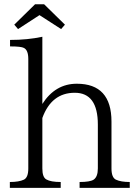

<svg xmlns="http://www.w3.org/2000/svg" viewBox="-20 -904 656 914"><path d="M26.9 -9.8V-37.6Q70.3 -37.6 93.8 -48.8Q114.7 -59.1 114.7 -102.1V-623Q114.7 -665.5 93.8 -675.8Q81.1 -683.1 27.8 -683.1V-713.9Q111.3 -713.9 181.6 -729V-409.2Q243.2 -505.4 345.7 -505.4Q510.7 -505.4 510.7 -325.2V-102.1Q510.7 -59.1 531.7 -48.8Q555.2 -37.6 597.7 -37.6V-9.8H358.9V-37.6Q408.7 -37.6 425.8 -48.8Q445.8 -62.5 445.8 -102.1V-311Q445.8 -462.4 335.9 -462.4Q225.1 -462.4 181.6 -342.3V-102.1Q181.6 -60.1 200.7 -49.8Q221.7 -37.6 269 -37.6V-9.8ZM147 -883.8H189.9L289.1 -786.6L271 -765.6L168 -832L65.9 -765.6L47.9 -786.6Z"/></svg>

Font: I.Ming
Style: Regular
Weight: 400
Designer: Ichiten Fonts Project
Version: Version 6.11; Dec 27, 2019